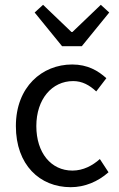

<svg xmlns="http://www.w3.org/2000/svg" viewBox="-20 -766 496 798"><path d="M124 -714 238 -574H320L434 -714L399 -746L281 -633H277L159 -746ZM46 -242C46 -81 145 12 274 12C332 12 387 -11 431 -50L395 -105C365 -78 326 -57 281 -57C192 -57 131 -131 131 -242C131 -354 196 -429 284 -429C322 -429 352 -412 380 -386L422 -441C388 -472 344 -498 280 -498C155 -498 46 -405 46 -242Z"/></svg>

Font: Cambridge Sans
Style: Regular
Weight: 400
Version: Version 2.020;PS 002.020;hotconv 1.0.88;makeotf.lib2.5.64775